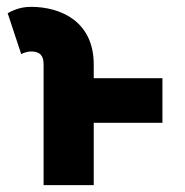

<svg xmlns="http://www.w3.org/2000/svg" viewBox="-20 -541 540 561"><path d="M253.9 -352.5C253.9 -478 158.2 -521 70.3 -521C36.6 -521 14.6 -508.8 2.4 -502.4L42 -382.8C47.9 -386.7 61.5 -390.6 70.3 -390.6C97.2 -390.6 107.4 -378.4 107.4 -352.5V0H253.9V-182.1H454.6V-312.5H253.9Z"/></svg>

Font: Giphurs ExtraBold
Style: Regular
Weight: 800
Version: Version 1.000